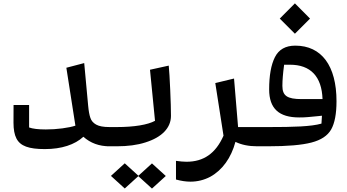

<svg xmlns="http://www.w3.org/2000/svg" viewBox="-20 -854 2063 1140"><path d="M673.3 14.6V-99.6H629.9C594.2 -99.6 567.9 -104.5 550.8 -114.3C533.7 -124 522 -137.2 516.6 -154.3C510.7 -170.9 506.3 -194.8 503.4 -226.6L480 -479.5L374 -451.7L427.7 -107.9C408.7 -101.6 382.8 -96.2 350.1 -91.8C316.9 -87.4 284.2 -85.4 252 -85.4C207 -85.4 173.8 -89.4 152.8 -97.2V-230.5H60.5L60.1 -125.5C60.1 -85.4 65.9 -54.2 77.6 -31.7C100.6 13.2 150.9 31.2 246.1 31.2C345.7 31.2 424.3 4.9 475.1 -42C517.1 -4.4 568.8 14.6 629.9 14.6Z M995.1 -166C995.1 -202.6 993.7 -254.4 990.7 -320.3C987.8 -386.2 984.9 -434.6 981.9 -464.4L870.6 -439.9L900.4 -136.7C857.9 -113.3 777.8 -99.6 673.8 -99.6H615.2V14.6H673.8C738.3 14.6 794.9 7.3 843.3 -8.3C940.4 -38.6 995.1 -94.2 995.1 -166ZM801.8 189.5 720.7 115.7 638.7 190.4 720.7 265.1 801.3 191.9 882.3 265.6 964.4 190.9 882.3 116.2Z M1550.3 14.6V-99.6H1393.6L1369.6 -387.7L1258.3 -360.8L1307.1 -48.3C1260.7 57.1 1189 106.4 1087.4 106.4C1070.3 106.4 1049.3 104.5 1024.9 101.1V211.9C1055.2 220.2 1084 224.6 1110.8 224.6C1152.8 224.6 1191.9 214.8 1228 195.8C1299.8 156.7 1352.5 83.5 1377.9 -11.7C1414.1 5.9 1457 14.6 1506.8 14.6Z M1978 -252.9C1978 -463.4 1889.2 -583 1733.4 -583C1675.3 -583 1635.3 -560.1 1612.3 -514.6C1589.4 -469.2 1578.1 -405.3 1578.1 -323.2C1578.1 -210 1635.7 -156.7 1756.3 -156.7C1775.4 -156.7 1792.5 -157.2 1807.6 -158.7C1822.8 -160.2 1843.3 -162.1 1869.6 -164.6L1891.6 -167L1888.7 -120.1C1827.6 -102.5 1722.7 -99.6 1578.6 -99.6H1506.8L1507.3 14.6H1570.3C1686 14.6 1772.5 7.3 1829.6 -7.8C1886.2 -22.5 1925.3 -48.3 1946.3 -85.4C1967.3 -122.6 1978 -178.2 1978 -252.9ZM1641.1 -743.7 1731 -653.8 1820.8 -743.7 1731 -834ZM1771 -265.6C1684.6 -265.6 1656.7 -285.6 1656.7 -344.2C1656.7 -362.3 1657.7 -380.9 1659.2 -399.4C1660.6 -417.5 1663.1 -440.9 1667 -469.7H1702.1C1823.2 -469.7 1890.6 -400.4 1895 -265.6Z"/></svg>

Font: SG Kara
Style: Regular
Weight: 400
Designer: Damoon Khanjanzadeh
Version: Version 1.000